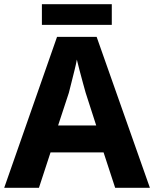

<svg xmlns="http://www.w3.org/2000/svg" viewBox="-20 -892 732 912"><path d="M527 0 472 -168H220L165 0H0L251 -717H439L692 0ZM387 -451Q383 -466 374.5 -496Q366 -526 358 -557.5Q350 -589 345 -609Q341 -586 333.5 -556.5Q326 -527 319 -498.5Q312 -470 307 -451L256 -296H437ZM511 -872V-774H179V-872Z"/></svg>

Font: Noto Sans Georgian Bold
Style: Regular
Weight: 700
Designer: Monotype Design Team, Akaki Razmadze
Foundry: Google LLC
Version: Version 2.005; ttfautohint (v1.8.4.7-5d5b)